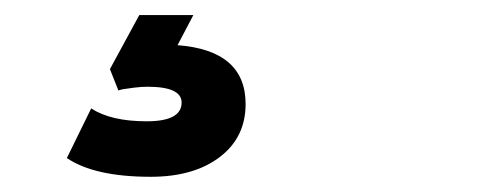

<svg xmlns="http://www.w3.org/2000/svg" viewBox="-20 -20 642 255"><path d="M68.8 189.9 101.1 124Q127.4 141.1 174.8 141.1Q221.2 141.1 221.2 116.2Q221.2 95.2 175.8 95.2Q168 95.2 158.2 96.4Q148.4 97.7 142.6 98.6L137.2 100.1L126 71.8L165 0H236.8L215.8 40Q306.2 46.9 306.2 118.2Q306.2 162.6 271.7 188.7Q237.3 214.8 180.2 214.8Q105.5 214.8 68.8 189.9Z"/></svg>

Font: Cooper Hewitt
Style: Bold Italic
Weight: 712
Designer: Village Type and Design LLC
Foundry: Cooper Hewitt Smithsonian Design Museum
Version: 1.000